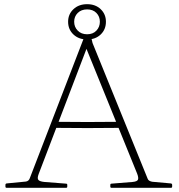

<svg xmlns="http://www.w3.org/2000/svg" viewBox="-20 -899 855 919"><path d="M12 0Q6 0 6 -6V-14Q6 -20 12 -21L104 -30Q111 -31 116 -35.5Q121 -40 123 -47L384 -724Q386 -730 392 -732L407 -735Q413 -737 414 -731L423 -693L687 -43Q689 -37 695.5 -33.5Q702 -30 709 -29L798 -21Q804 -20 804 -14V-6Q804 0 798 0H514Q508 0 508 -6V-14Q508 -20 514 -20L614 -28Q637 -30 640.5 -39.5Q644 -49 636 -69L383 -692L403 -689L165 -66Q157 -45 164 -37.5Q171 -30 193 -28L296 -20Q302 -20 302 -14V-6Q302 0 296 0ZM242 -316Q321 -315 399 -315Q477 -315 556 -316V-287Q477 -286 399 -286Q321 -286 242 -287ZM397 -710Q357 -710 331.5 -734Q306 -758 306 -795Q306 -831 331.5 -855Q357 -879 397 -879Q437 -879 462 -855Q487 -831 487 -795Q487 -758 462 -734Q437 -710 397 -710ZM397 -735Q425 -735 441.5 -752.5Q458 -770 458 -795Q458 -820 441.5 -837Q425 -854 397 -854Q369 -854 352 -837Q335 -820 335 -795Q335 -770 352 -752.5Q369 -735 397 -735Z"/></svg>

Font: Hahmlet Thin
Style: Regular
Weight: 250
Version: Version 1.002